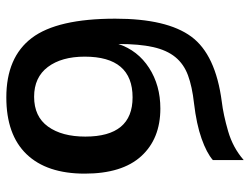

<svg xmlns="http://www.w3.org/2000/svg" viewBox="-114 -676 809 622"><g transform="rotate(90 291.0 -364.5)"><path d="M498 -649Q475 -629 428.5 -612.5Q382 -596 314 -588Q260 -582 223.5 -568.5Q187 -555 164.5 -527.5Q142 -500 132 -455.5Q122 -411 122 -343Q143 -406 199.5 -442.5Q256 -479 331 -479Q429 -479 485.5 -417Q542 -355 542 -234Q542 -111 479 -45.5Q416 20 295 20Q165 20 102.5 -62.5Q40 -145 40 -333Q40 -500 98 -579Q156 -658 309 -678Q351 -683 404.5 -698.5Q458 -714 498 -749ZM293 -70Q357 -70 389.5 -115Q422 -160 422 -236Q422 -389 295 -389Q163 -389 163 -234Q163 -159 196.5 -114.5Q230 -70 293 -70Z"/></g></svg>

Font: Moderustic Med
Style: Regular
Weight: 500
Designer: Tural Alisoy
Foundry: TAFT Foundry
Version: Version 2.110